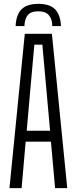

<svg xmlns="http://www.w3.org/2000/svg" viewBox="-20 -975 398 995"><path d="M179 -955Q238.5 -955 266 -926.2Q293.5 -897.5 296 -840H251Q250.5 -877 232.8 -896.8Q215 -916.5 179 -916.5Q139 -916.5 123.2 -895.8Q107.5 -875 106.5 -840H61Q63.5 -898 91.2 -926.5Q119 -955 179 -955ZM29 0 108.5 -800H249L328.5 0H265.5L244 -241H113L92 0ZM118.5 -297.5H239.5L224.5 -464.5L199.5 -743.5H158L133 -464Z"/></svg>

Font: Big Shoulders Text Thin Light
Style: Regular
Weight: 300
Version: Version 2.002